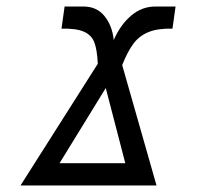

<svg xmlns="http://www.w3.org/2000/svg" viewBox="-20 -570 640 590"><path d="M169 -482 178.5 -550H236Q277.5 -550 301.2 -520.5Q325 -491 329.5 -447Q350 -494 383 -522Q416 -550 457.5 -550H519.5L510 -482Q464 -483 435.8 -471.2Q407.5 -459.5 389.8 -435.5Q372 -411.5 355.5 -370L461 0H43L280.5 -374Q278.5 -417 270 -439.5Q261.5 -462 238.2 -472.5Q215 -483 169 -482ZM365 -68.5 305 -299.5 163 -68.5Z"/></svg>

Font: JuliaMono
Style: Italic
Weight: 400
Italic angle: -9°
Monospace: yes
Designer: cormullion
Foundry: corm
Version: Version 0.057; ttfautohint (v1.8.4)